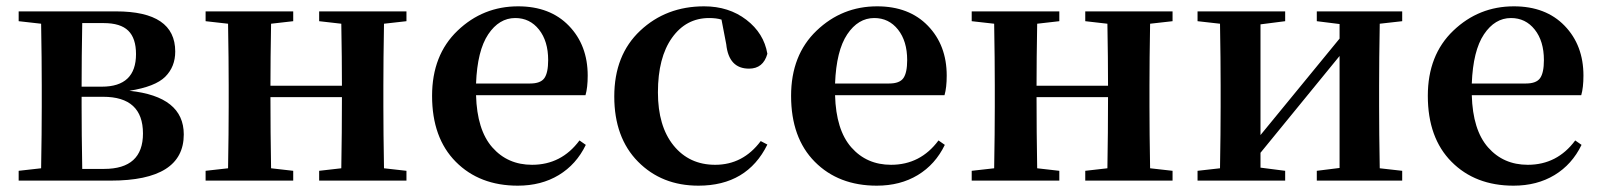

<svg xmlns="http://www.w3.org/2000/svg" viewBox="-20 -571 5066 607"><path d="M240 -37H309Q432 -37 432 -149Q432 -265 306 -265H238V-235Q238 -151 240 -37ZM308 -498H240Q238 -390 238 -297H302Q410 -297 410 -400Q410 -450 385.5 -474Q361 -498 308 -498ZM39 -535H347Q534 -535 534 -408Q534 -360 502.5 -328.5Q471 -297 389 -284Q561 -266 561 -146Q561 0 330 0H39V-31L110 -39Q112 -153 112 -235V-300Q112 -382 110 -496L39 -504Z M1265 -504 1194 -496Q1192 -382 1192 -300V-235Q1192 -153 1194 -39L1265 -31V0H989V-31L1059 -39Q1061 -153 1061 -264H835Q835 -153 837 -39L907 -31V0H630V-31L701 -39Q703 -153 703 -235V-300Q703 -382 701 -496L630 -504V-535H907V-504L837 -496Q835 -384 835 -300H1061Q1061 -386 1059 -496L989 -504V-535H1265Z M1485 -307H1656Q1689 -307 1701 -324Q1713 -341 1713 -381Q1713 -441 1684 -477.5Q1655 -514 1609 -514Q1558 -514 1523.5 -462.5Q1489 -411 1485 -307ZM1831 -270H1485Q1488 -160 1536.5 -105Q1585 -50 1662 -50Q1755 -50 1812 -127L1832 -113Q1802 -51 1746.5 -17.5Q1691 16 1617 16Q1496 16 1421 -59.5Q1346 -135 1346 -268Q1346 -397 1426.5 -474Q1507 -551 1618 -551Q1719 -551 1778.5 -489.5Q1838 -428 1838 -332Q1838 -294 1831 -270Z M2276 -431 2261 -509Q2245 -514 2222 -514Q2149 -514 2104.5 -451.5Q2060 -389 2060 -279Q2060 -172 2109.5 -111Q2159 -50 2241 -50Q2329 -50 2385 -125L2406 -114Q2342 16 2188 16Q2072 16 1997 -60Q1922 -136 1922 -266Q1922 -397 2004 -474Q2086 -551 2206 -551Q2284 -551 2339.5 -508.5Q2395 -466 2406 -401Q2393 -354 2348 -354Q2284 -354 2276 -431Z M2620 -307H2791Q2824 -307 2836 -324Q2848 -341 2848 -381Q2848 -441 2819 -477.5Q2790 -514 2744 -514Q2693 -514 2658.5 -462.5Q2624 -411 2620 -307ZM2966 -270H2620Q2623 -160 2671.5 -105Q2720 -50 2797 -50Q2890 -50 2947 -127L2967 -113Q2937 -51 2881.5 -17.5Q2826 16 2752 16Q2631 16 2556 -59.5Q2481 -135 2481 -268Q2481 -397 2561.5 -474Q2642 -551 2753 -551Q2854 -551 2913.5 -489.5Q2973 -428 2973 -332Q2973 -294 2966 -270Z M3687 -504 3616 -496Q3614 -382 3614 -300V-235Q3614 -153 3616 -39L3687 -31V0H3411V-31L3481 -39Q3483 -153 3483 -264H3257Q3257 -153 3259 -39L3329 -31V0H3052V-31L3123 -39Q3125 -153 3125 -235V-300Q3125 -382 3123 -496L3052 -504V-535H3329V-504L3259 -496Q3257 -384 3257 -300H3483Q3483 -386 3481 -496L3411 -504V-535H3687Z M4413 -504 4342 -496Q4340 -382 4340 -300V-235Q4340 -153 4342 -39L4413 -31V0H4143V-31L4215 -40V-394L3965 -88V-41L4043 -31V0H3766V-31L3837 -39Q3839 -153 3839 -235V-300Q3839 -382 3837 -496L3766 -504V-535H4043V-504L3965 -494V-144L4215 -449V-495L4143 -504V-535H4413Z M4633 -307H4804Q4837 -307 4849 -324Q4861 -341 4861 -381Q4861 -441 4832 -477.5Q4803 -514 4757 -514Q4706 -514 4671.5 -462.5Q4637 -411 4633 -307ZM4979 -270H4633Q4636 -160 4684.5 -105Q4733 -50 4810 -50Q4903 -50 4960 -127L4980 -113Q4950 -51 4894.5 -17.5Q4839 16 4765 16Q4644 16 4569 -59.5Q4494 -135 4494 -268Q4494 -397 4574.5 -474Q4655 -551 4766 -551Q4867 -551 4926.5 -489.5Q4986 -428 4986 -332Q4986 -294 4979 -270Z"/></svg>

Font: Swei Spring CJKtc
Style: Bold
Weight: 700
Version: Version 1.021